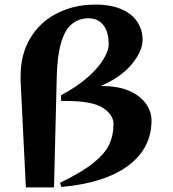

<svg xmlns="http://www.w3.org/2000/svg" viewBox="-20 -819 756 839"><path d="M70 -466V-486Q70 -581 111 -650Q152 -719 220 -756Q288 -793 368 -798Q378 -799 396 -799Q466 -799 512.5 -778Q559 -757 581 -722Q603 -687 603 -646Q603 -595 555.5 -538Q508 -481 420 -443H426Q497 -443 545.5 -421.5Q594 -400 618 -365.5Q642 -331 642 -292Q642 -171 540 -95Q438 -19 248 -2L242 -20Q337 -66 388 -107Q439 -148 457.5 -188Q476 -228 476 -277Q476 -317 430 -347.5Q384 -378 264 -378H247V-403Q317 -440 364 -482Q411 -524 433 -561.5Q455 -599 455 -623Q455 -680 431.5 -709.5Q408 -739 367 -739H357Q291 -733 261 -670Q231 -607 228 -484L216 0H93Z"/></svg>

Font: Tiejili SC
Style: Regular
Weight: 400
Designer: Buernia
Foundry: Ershou Xiaoxi Press
Version: Version 1.100